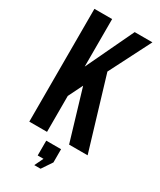

<svg xmlns="http://www.w3.org/2000/svg" viewBox="-222 -771 858 1032"><g transform="rotate(30 207.0 -255.5)"><path d="M41 -700H151V-405L291 -700H401L270 -443L403 0H288L195 -312L151 -223V0H41ZM207 135H171V43H263V125L220 189H181Z"/></g></svg>

Font: kids-team
Style: team
Weight: 400
Designer: Ryoichi Tsunekawa, Thomas Gollenia, Laura Emeder
Foundry: Ryoichi Tsunekawa, Thomas Gollenia, Laura Emeder
Version: Version 2.000